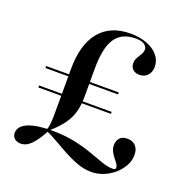

<svg xmlns="http://www.w3.org/2000/svg" viewBox="-112 -684 777 808"><g transform="rotate(20 276.0 -280.0)"><path d="M144.4 -81.5Q149.2 -94.4 150.8 -108.1Q152.4 -121.8 152.8 -142.7Q153.2 -163.7 153.2 -196.8V-355.6Q153.2 -465.3 200.8 -523.8Q248.4 -582.3 339.5 -582.3Q380.6 -582.3 412.9 -569.8Q445.2 -557.3 463.3 -535.5Q481.5 -513.7 481.5 -484.7Q481.5 -461.3 467.7 -446.4Q454 -431.5 431.5 -431.5Q413.7 -431.5 402.4 -441.5Q391.1 -451.6 391.1 -468.5Q391.1 -483.9 398 -495.2Q404.8 -506.5 411.3 -517.3Q417.7 -528.2 417.7 -539.5Q417.7 -552.4 404.8 -561.3Q391.9 -570.2 366.9 -570.2Q304 -570.2 275.4 -527.8Q246.8 -485.5 246.8 -391.9V-266.1Q246.8 -230.6 239.1 -200.4Q231.5 -170.2 211.7 -141.9Q191.9 -113.7 155.6 -82.3ZM60.5 11.3Q44.4 11.3 33.5 2Q22.6 -7.3 22.6 -22.6Q22.6 -53.2 60.1 -69.4Q97.6 -85.5 166.9 -85.5Q225 -85.5 270.2 -75.8Q315.3 -66.1 349.6 -53.6Q383.9 -41.1 411.3 -31.5Q438.7 -21.8 460.5 -21.8Q468.5 -21.8 471.4 -23.8Q474.2 -25.8 474.2 -30.6Q474.2 -39.5 467.7 -48.4Q461.3 -57.3 453.2 -67.3Q445.2 -77.4 438.7 -89.9Q432.3 -102.4 432.3 -116.9Q432.3 -137.9 444 -150Q455.6 -162.1 477.4 -162.1Q500.8 -162.1 514.5 -147.6Q528.2 -133.1 528.2 -107.3Q528.2 -82.3 515.7 -59.3Q503.2 -36.3 482.7 -18.1Q462.1 0 435.5 10.9Q408.9 21.8 380.6 21.8Q350 21.8 318.5 10.5Q287.1 -0.8 256.5 -17.3Q225.8 -33.9 198.4 -50Q171 -66.1 148.4 -75.8L154 -79Q128.2 -31.5 106.9 -10.1Q85.5 11.3 60.5 11.3ZM50.8 -236.3V-245.2H375.8V-236.3ZM50.8 -323.4V-332.3H375.8V-323.4Z"/></g></svg>

Font: Playfair 144pt SemiCondensed Medium
Style: Regular
Weight: 500
Width: 4
Designer: Claus Eggers Sørensen
Foundry: Claus Eggers Sørensen
Version: Version 2.203